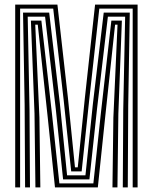

<svg xmlns="http://www.w3.org/2000/svg" viewBox="-20 -820 668 840"><path d="M46.5 0V-800H231.2L277 -393.5L308 -87.8H320.2L351.5 -393.2L396 -800H582V0H560.5V-782.5H414.5L370 -379.8L337.2 -70.2H291.5L258.8 -379.8L212.8 -782.5H68V0ZM89.8 0 87.8 -360.8 80.8 -765H195.2L242 -366.5L273.5 -52.8H353.8L386.5 -366.5L433.8 -765H547.8L541 -360.8L539 0H517.2L519.2 -338.8L527.5 -747.2H452L404.5 -343.8L371.2 -35H256L224 -343.8L177.2 -747.2H101.2L109.2 -338.8L111.2 0ZM135 0 131 -322.5 115.2 -729.8H161L207.2 -323.5L239.8 -17.5H388.5L421.2 -323.8L467.2 -729.8H513.2L497.8 -322.5L493.8 0H472L476 -305.5L494.2 -712.2H483.5L440 -306.2L408 0H220.5L188.8 -306.2L145.2 -712.2H134.2L152.5 -305.5L156.5 0Z"/></svg>

Font: Big Shoulders Inline Display
Style: Bold
Weight: 700
Designer: Patric King
Foundry: XO Type Co
Version: Version 1.000